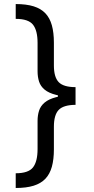

<svg xmlns="http://www.w3.org/2000/svg" viewBox="-20 -791 462 948"><path d="M353 -313.5Q293.9 -313.5 257.3 -322.5Q220.7 -331.5 200.4 -348.4Q180.2 -365.2 172.9 -388.2Q165.5 -411.1 165.5 -439V-579.1Q165.5 -640.6 142.8 -669.2Q120.1 -697.8 57.6 -697.8V-771Q109.9 -771 146 -759.8Q182.1 -748.5 204.1 -725.3Q226.1 -702.1 236.1 -666Q246.1 -629.9 246.1 -580.1V-467.8Q246.1 -410.2 269.8 -385.5Q293.5 -360.8 353 -360.8ZM57.6 137.2V64.5Q120.1 64.5 142.8 35.6Q165.5 6.8 165.5 -55.2V-194.3Q165.5 -221.7 172.9 -244.6Q180.2 -267.6 200.4 -284.7Q220.7 -301.8 257.3 -311.3Q293.9 -320.8 353 -320.8V-273.4Q293 -272.9 269.5 -248Q246.1 -223.1 246.1 -165.5V-53.7Q246.1 -3.9 236.1 32.2Q226.1 68.4 204.1 91.6Q182.1 114.7 146 126Q109.9 137.2 57.6 137.2ZM353 -273.4 265.6 -272.9V-361.3L353 -360.8Z"/></svg>

Font: Inter 16pt
Style: Regular
Weight: 400
Version: Version 4.001;git-66647c0bb